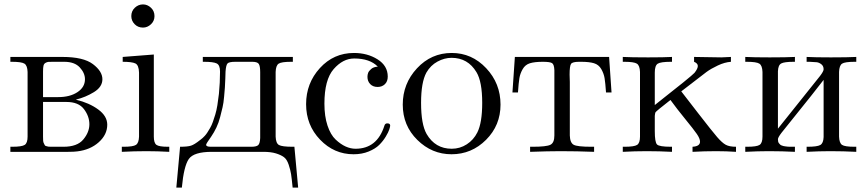

<svg xmlns="http://www.w3.org/2000/svg" viewBox="-20 -688 3927 870"><path d="M27 0V-23H35Q79 -23 92 -31.5Q105 -40 105 -69V-362Q104 -391 91 -399.5Q78 -408 34 -408H27V-430H263Q358 -430 401 -397.5Q444 -365 444 -329Q444 -294 405.5 -270.5Q367 -247 325 -237V-236Q384 -222 425 -192Q466 -162 466 -123Q466 -78 427.5 -43.5Q389 -9 330 -2Q316 0 289 0ZM175 -69Q175 -58 175.5 -50.5Q176 -43 179 -38Q182 -33 183 -30Q184 -27 191 -25.5Q198 -24 199.5 -23.5Q201 -23 211 -23Q221 -23 223 -23H268Q330 -23 357.5 -56Q385 -89 385 -125Q385 -161 360.5 -193.5Q336 -226 281 -226H175ZM175 -248H244Q297 -248 331 -270.5Q365 -293 365 -329Q365 -357 341.5 -382.5Q318 -408 271 -408H220Q205 -408 199 -407.5Q193 -407 186 -403Q179 -399 177 -390Q175 -381 175 -364Z M532 0V-23H540Q583 -23 596 -31.5Q609 -40 610 -69V-359Q609 -393 593.5 -400.5Q578 -408 536 -408V-430L677 -441V-69Q677 -40 689 -31.5Q701 -23 741 -23H747V0Q694 -3 643 -3Q588 -3 532 0ZM575 -615Q575 -638 591 -653Q607 -668 628 -668Q648 -668 664 -653Q680 -638 680 -615Q680 -593 664 -578Q648 -563 628 -563Q605 -563 590 -578.5Q575 -594 575 -615Z M779 162 796 -23Q830 -23 845.5 -28Q861 -33 886 -53L890 -56Q895 -60 898.5 -63Q902 -66 908 -72.5Q914 -79 919.5 -87.5Q925 -96 932 -108Q939 -120 944.5 -135.5Q950 -151 955.5 -169Q961 -187 965 -211.5Q969 -236 972 -263Q977 -313 977 -364Q977 -393 962 -400.5Q947 -408 904 -408H899V-430H1307V-408H1299Q1255 -408 1242.5 -399.5Q1230 -391 1229 -362V-69Q1230 -39 1244 -31Q1258 -23 1306 -23H1314L1331 162H1306Q1302 121 1299 101.5Q1296 82 1288 58Q1280 34 1266.5 24Q1253 14 1230 7Q1207 0 1173 0H940Q858 0 835.5 32.5Q813 65 804 162ZM914 -32Q914 -23 935 -23H1119Q1142 -23 1150 -30.5Q1158 -38 1159 -63V-361Q1159 -389 1152.5 -398.5Q1146 -408 1123 -408H1047Q1017 -408 1010.5 -400Q1004 -392 1002 -364Q1002 -361 1001 -332.5Q1000 -304 999 -291.5Q998 -279 995.5 -250Q993 -221 988.5 -202Q984 -183 977.5 -157.5Q971 -132 960.5 -110Q950 -88 937 -69Q914 -37 914 -32Z M1584 -448Q1645 -448 1691 -419Q1737 -390 1737 -341Q1737 -319 1724 -306.5Q1711 -294 1691 -294Q1670 -294 1657.5 -307Q1645 -320 1645 -340Q1645 -349 1648 -357.5Q1651 -366 1662 -375.5Q1673 -385 1692 -386Q1656 -423 1585 -423Q1534 -423 1492 -375Q1450 -327 1450 -218Q1450 -161 1464 -119Q1478 -77 1501 -55.5Q1524 -34 1546.5 -24Q1569 -14 1591 -14Q1689 -14 1722 -119Q1725 -129 1735 -129Q1748 -129 1748 -119Q1748 -114 1744 -101.5Q1740 -89 1728 -69Q1716 -49 1698.5 -31.5Q1681 -14 1650.5 -1.5Q1620 11 1582 11Q1494 11 1430.5 -55Q1367 -121 1367 -216Q1367 -311 1429.5 -379.5Q1492 -448 1584 -448Z M2027 -448Q2118 -448 2183 -379Q2248 -310 2248 -214Q2248 -120 2182.5 -54.5Q2117 11 2026 11Q1937 11 1871 -54Q1805 -119 1805 -214Q1805 -309 1869.5 -378.5Q1934 -448 2027 -448ZM1888 -222Q1888 -125 1913 -81Q1952 -14 2027 -14Q2064 -14 2095 -34Q2126 -54 2143 -88Q2165 -132 2165 -222Q2165 -318 2139 -361Q2100 -426 2026 -426Q1994 -426 1962.5 -409Q1931 -392 1912 -359Q1888 -315 1888 -222Z M2302 -269 2313 -430H2740L2751 -269H2726Q2723 -313 2719.5 -334Q2716 -355 2704.5 -375Q2693 -395 2671.5 -401.5Q2650 -408 2613 -408H2604Q2574 -408 2567.5 -398.5Q2561 -389 2561 -350Q2561 -344 2561.5 -333Q2562 -322 2562 -317V-74Q2563 -41 2579.5 -32Q2596 -23 2659 -23H2672V0Q2595 -3 2520 -3Q2465 -3 2382 0V-23H2394Q2456 -23 2474 -32Q2492 -41 2492 -74V-370Q2491 -396 2481.5 -402Q2472 -408 2440 -408Q2403 -408 2381.5 -401.5Q2360 -395 2348.5 -375Q2337 -355 2333.5 -334Q2330 -313 2327 -269Z M2802 0V-23H2810Q2854 -23 2867 -31.5Q2880 -40 2880 -69V-362Q2879 -391 2866 -399.5Q2853 -408 2809 -408H2802V-430Q2840 -428 2917 -428Q2989 -428 3025 -430V-408H3020Q2974 -408 2960.5 -399.5Q2947 -391 2947 -359V-212Q3115 -344 3127 -358Q3142 -377 3142 -389Q3142 -401 3125 -408V-430L3249 -428L3292 -430V-408Q3264 -406 3233 -391.5Q3202 -377 3181.5 -362Q3161 -347 3123 -317Q3085 -287 3067 -274Q3096 -236 3142 -177Q3207 -93 3229.5 -67Q3252 -41 3268.5 -32Q3285 -23 3315 -23V0Q3271 -3 3225 -3Q3172 -3 3118 0V-23Q3152 -25 3152 -46Q3152 -60 3137.5 -81Q3123 -102 3085 -148.5Q3047 -195 3018 -235Q2954 -185 2950 -179Q2948 -174 2947 -163V-94Q2947 -44 2957 -33.5Q2967 -23 3020 -23H3025V0Q2968 -3 2911 -3Q2856 -3 2802 0Z M3357 0V-23H3365Q3409 -23 3422 -31.5Q3435 -40 3435 -69V-362Q3434 -391 3421 -399.5Q3408 -408 3364 -408H3357V-430Q3394 -428 3468 -428Q3544 -428 3582 -430V-408H3577Q3534 -408 3520 -400.5Q3506 -393 3505 -365V-105Q3512 -114 3696 -344Q3712 -365 3712 -374Q3712 -389 3701.5 -397Q3691 -405 3680.5 -406Q3670 -407 3649 -408H3635V-430Q3672 -428 3745 -428Q3822 -428 3860 -430V-408H3853Q3808 -408 3795.5 -399.5Q3783 -391 3782 -362V-69Q3783 -40 3795.5 -31.5Q3808 -23 3852 -23H3860V0Q3802 -3 3744 -3H3740Q3693 -3 3635 0V-23H3639Q3683 -23 3697 -31Q3711 -39 3712 -67V-326Q3694 -301 3521 -86Q3505 -65 3505 -57Q3505 -51 3506 -46.5Q3507 -42 3510 -38.5Q3513 -35 3515.5 -32.5Q3518 -30 3523 -28.5Q3528 -27 3531 -26Q3534 -25 3540.5 -24.5Q3547 -24 3549.5 -23.5Q3552 -23 3559.5 -23Q3567 -23 3568 -23H3582V0Q3524 -3 3466 -3H3462Q3415 -3 3357 0Z"/></svg>

Font: CMU Serif
Style: Roman
Weight: 500
Version: Version 0.7.0